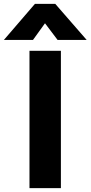

<svg xmlns="http://www.w3.org/2000/svg" viewBox="-81 -970 467 990"><path d="M71 0V-708H233V0ZM-61 -764 99 -950H204L366 -764H216L151 -850L89 -764Z"/></svg>

Font: Onest ExtraBold
Style: Regular
Weight: 800
Designer: Dmitri Voloshin, Andrey Kudryavtsev
Foundry: Dmitri Voloshin, Andrey Kudryavtsev
Version: Version 1.000;gftools[0.9.33]